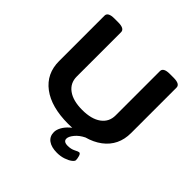

<svg xmlns="http://www.w3.org/2000/svg" viewBox="-226 -889 1271 1271"><g transform="rotate(45 410.0 -253.0)"><path d="M410 8Q251 8 162 -59Q73 -126 73 -244V-669Q73 -702 133 -702H168Q228 -702 228 -669V-254Q228 -193 276 -158Q324 -123 410 -123Q496 -123 544 -158Q592 -193 592 -254V-669Q592 -702 652 -702H687Q747 -702 747 -669V-244Q747 -126 658 -59Q569 8 410 8ZM492 196Q440 196 410.5 174.5Q381 153 381 113Q381 91 394.5 66Q408 41 433 18.5Q458 -4 490 -17L555 -10Q516 9 493 37Q470 65 470 85Q470 113 510 113Q541 113 564 101Q587 89 594 89Q605 89 610.5 108Q616 127 616 141Q616 151 599 164Q582 177 553.5 186.5Q525 196 492 196Z"/></g></svg>

Font: Asap Expanded
Style: Bold
Weight: 700
Width: 7
Designer: Pablo Cosgaya
Foundry: Omnibus-Type
Version: Version 3.001; ttfautohint (v1.8.4.7-5d5b)